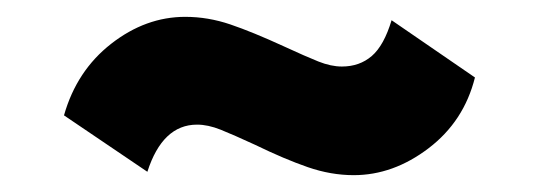

<svg xmlns="http://www.w3.org/2000/svg" viewBox="-20 -403 640 228"><path d="M544 -311Q531 -259 489 -227Q447 -195 400 -195Q373 -195 345.5 -204.5Q318 -214 283 -231Q257 -243 242 -249Q227 -255 214 -255Q173 -255 155 -199L56 -266Q71 -319 112 -351Q153 -383 200 -383Q227 -383 253.5 -374Q280 -365 317 -348Q343 -336 358 -330Q373 -324 386 -324Q407 -324 421.5 -336.5Q436 -349 445 -379Z"/></svg>

Font: Nunito Sans Heavy
Style: Regular
Weight: 400
Designer: Vernon Adams
Foundry: Vernon Adams
Version: Version 2.500